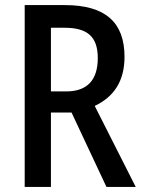

<svg xmlns="http://www.w3.org/2000/svg" viewBox="-20 -734 563 754"><path d="M235 -714H77V0H180V-292H261L398 0H513L352 -318C426 -353 469 -414 469 -511C469 -646 394 -714 235 -714ZM234 -625C323 -625 364 -590 364 -506C364 -419 322 -375 240 -375H180V-625Z"/></svg>

Font: Noto Sans Thai Looped Condensed Medium
Style: Regular
Weight: 500
Width: 3
Designer: Sasikarn Vongin, Ben Mitchell
Foundry: The Fontpad Ltd
Version: Version 1.001